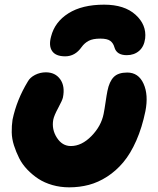

<svg xmlns="http://www.w3.org/2000/svg" viewBox="-20 -805 669 815"><path d="M421.9 -785.2Q508.3 -785.2 555.4 -742.4Q602.5 -699.7 596.2 -642.1Q591.8 -607.4 570.6 -589.1Q549.3 -570.8 518.1 -570.8Q475.1 -570.8 465.8 -604Q460.9 -622.1 448 -631.6Q435.1 -641.1 405.8 -641.1Q374 -641.1 356.2 -631.6Q338.4 -622.1 326.2 -605Q298.8 -565.9 256.8 -565.9Q216.3 -565.9 201.2 -588.4Q186 -610.8 196.8 -649.9Q212.4 -711.9 270.5 -748.5Q328.6 -785.2 421.9 -785.2ZM273.9 -9.8Q236.3 -9.8 202.4 -19.5Q168.5 -29.3 143.1 -45.9Q117.7 -62.5 95.9 -85.2Q74.2 -107.9 61.3 -133.8Q48.3 -159.7 39.3 -187.7Q30.3 -215.8 29.8 -243.4Q29.3 -271 33.2 -296.9Q50.8 -381.3 98.1 -459Q107.4 -476.1 128.9 -487.1Q150.4 -498 174.8 -498Q214.4 -498 235.6 -468.5Q256.8 -439 247.1 -391.1Q244.6 -379.4 227.1 -346.9Q209.5 -314.5 206.1 -296.9Q198.7 -255.9 221.4 -220.5Q244.1 -185.1 280.8 -185.1Q326.7 -185.1 368.2 -227.5Q409.7 -270 419.9 -321.8Q423.8 -341.3 428.2 -371.8Q432.6 -402.3 436 -418.9Q443.8 -458.5 462.6 -477.8Q481.4 -497.1 520 -497.1Q567.9 -497.1 589.4 -449.5Q610.8 -401.9 597.2 -333Q583 -263.7 558.6 -208.3Q534.2 -152.8 503.4 -116.2Q472.7 -79.6 434.8 -55.2Q397 -30.8 357.2 -20.3Q317.4 -9.8 273.9 -9.8Z"/></svg>

Font: Shantell Sans Irregular
Style: Italic
Weight: 800
Italic angle: -11.31°
Designer: Stephen Nixon, Anya Danilova, Shantell Martin
Foundry: Arrow Type
Version: Version 1.006;[9816181b4]